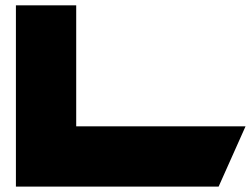

<svg xmlns="http://www.w3.org/2000/svg" viewBox="-20 -692 931 712"><path d="M262.6 -223.6V-672.2H39V0H790.7L890.6 -223.6Z"/></svg>

Font: JUMBOTRON
Style: Regular
Weight: 400
Designer: Ian Langley
Foundry: Ian Langley
Version: Version 1.005;Fontself Maker 3.5.8